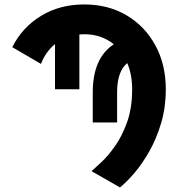

<svg xmlns="http://www.w3.org/2000/svg" viewBox="-20 -755 786 847"><path d="M383.8 0Q397.9 -12.2 427 -39.3Q456.1 -66.4 487.3 -110.4Q518.6 -154.3 540.8 -216.6Q563 -278.8 563 -361.3Q563 -425.3 541.5 -476.6Q496.6 -440.4 496.6 -347.7V-214.8H389.2V-347.7Q389.2 -499 481.9 -559.6Q456.1 -581.1 423.3 -592.5Q390.6 -604 351.6 -604Q340.3 -604 330.1 -603V-361.3H222.7V-560.5Q181.6 -526.9 160.6 -473.1L34.2 -546.9Q77.6 -633.8 160.4 -684.6Q243.2 -735.4 351.6 -735.4Q457.5 -735.4 538.6 -687.3Q619.6 -639.2 665.5 -554.7Q711.4 -470.2 711.4 -361.3Q711.4 -280.8 690.7 -211.4Q669.9 -142.1 638.2 -86.4Q606.4 -30.8 571.8 9.5Q537.1 49.8 509.3 71.8Z"/></svg>

Font: Giphurs
Style: Bold
Weight: 700
Version: Version 0.920; ttfautohint (v1.8.4.7-5d5b)